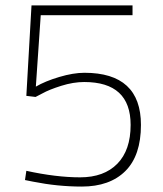

<svg xmlns="http://www.w3.org/2000/svg" viewBox="-20 -680 600 707"><path d="M468 -660V-624H130L112 -361Q146 -381 198 -396.5Q250 -412 291 -412Q499 -412 499 -220Q499 -107 441.5 -50Q384 7 281 7Q192 7 102 -11L72 -17L77 -51Q187 -27 275 -27Q363 -27 412 -77Q461 -127 461 -220Q461 -378 290 -378Q250 -378 205.5 -364Q161 -350 136 -336L111 -323L77 -327L96 -660Z"/></svg>

Font: Titillium Web
Style: Thin
Weight: 200
Version: Version 1.001;PS 57.000;hotconv 1.0.70;makeotf.lib2.5.55311